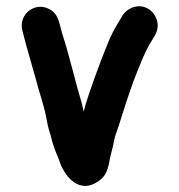

<svg xmlns="http://www.w3.org/2000/svg" viewBox="-20 -553 578 619"><path d="M52 -455C65 -403 81 -350 96 -296C108 -249 123 -212 131 -164C135 -139 143 -121 148 -98C153 -79 164 -52 171 -36C184 8 228 69 286 38C316 22 325 5 332 -29C335 -50 344 -77 348 -100C352 -122 362 -141 367 -161C380 -203 395 -249 410 -290C429 -339 447 -388 473 -428L480 -440C499 -473 483 -509 459 -524C427 -544 390 -527 375 -503L368 -491C352 -465 338 -441 327 -412C313 -378 299 -341 286 -305C275 -272 258 -229 250 -193C247 -205 245 -215 243 -223C222 -291 204 -373 182 -440C171 -474 171 -505 142 -522C95 -550 39 -509 52 -455Z"/></svg>

Font: Electronic
Style: Ti
Weight: 900
Version: Version 1.011